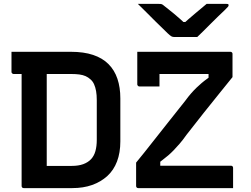

<svg xmlns="http://www.w3.org/2000/svg" viewBox="-20 -966 1290 986"><path d="M344 -700Q410 -700 458 -684Q506 -668 537 -637Q568 -606 583 -561.5Q598 -517 598 -461V-240Q598 -182 581 -137Q564 -92 531 -62Q498 -32 453 -16Q408 0 351 0Q328 0 299 0Q270 0 239 0Q208 0 180 0Q152 0 131 0Q110 0 102 0Q97 0 94 -3Q91 -6 91 -11Q91 -89 91 -167.5Q91 -246 91 -325Q91 -404 91 -482.5Q91 -561 91 -639H229L220 -618Q220 -591 220 -560.5Q220 -530 220 -503Q220 -453 220 -404.5Q220 -356 220 -308.5Q220 -261 220 -213Q220 -165 220 -114Q233 -114 256.5 -114Q280 -114 305 -114Q330 -114 348 -114Q383 -114 407.5 -123Q432 -132 447.5 -148.5Q463 -165 470 -190Q477 -215 477 -248V-452Q477 -478 473.5 -498Q470 -518 463 -533.5Q456 -549 444 -559Q433 -569 419.5 -575Q406 -581 388 -583.5Q370 -586 346 -586Q313 -586 274.5 -586Q236 -586 195.5 -586Q155 -586 117.5 -586Q80 -586 50 -586Q47 -586 44.5 -587.5Q42 -589 40.5 -591.5Q39 -594 39 -597Q39 -621 39 -648.5Q39 -676 39 -700Q69 -700 107.5 -700Q146 -700 187 -700Q228 -700 268.5 -700Q309 -700 344 -700ZM1177 0H690Q685 0 682 -3Q679 -6 679 -11V-131Q721 -182 761.5 -234Q802 -286 844.5 -339Q887 -392 931 -448Q947 -470 961.5 -486.5Q976 -503 989 -515.5Q1002 -528 1015.5 -539.5Q1029 -551 1044.5 -562Q1060 -573 1079 -587L1051 -544V-611L1068 -586Q1031 -586 1001 -586Q971 -586 946 -586Q921 -586 900 -586Q879 -586 859.5 -586Q840 -586 820 -586H788Q763 -586 744 -593Q725 -600 712 -614.5Q699 -629 692.5 -650.5Q686 -672 685 -700H1163Q1167 -700 1169 -698.5Q1171 -697 1172.5 -695Q1174 -693 1174 -689V-570Q1144 -533 1107 -487Q1070 -441 1027.5 -388Q985 -335 938 -274Q919 -247 902.5 -228Q886 -209 872 -194.5Q858 -180 844 -168Q830 -156 814 -144Q798 -132 779 -117L803 -155V-88L787 -115Q823 -115 857 -115Q891 -115 921.5 -115Q952 -115 980 -115Q1008 -115 1033.5 -115Q1059 -115 1083 -115H1166Q1171 -115 1174 -112Q1177 -109 1177 -104Q1177 -78 1177 -52Q1177 -26 1177 0ZM799 -522Q772 -522 748 -522Q724 -522 696 -522Q693 -522 690.5 -523.5Q688 -525 686.5 -527.5Q685 -530 685 -533Q685 -550 685 -571.5Q685 -593 685 -616.5Q685 -640 685 -661.5Q685 -683 685 -700Q731 -700 755.5 -691Q780 -682 789.5 -661Q799 -640 799 -606Q799 -594 799 -579Q799 -564 799 -549Q799 -534 799 -522ZM993 -776Q980 -776 956.5 -776Q933 -776 909.5 -776Q886 -776 874 -776Q867 -776 861 -779Q855 -782 841 -795Q833 -803 816 -819.5Q799 -836 777 -857.5Q755 -879 732 -902.5Q709 -926 688 -946Q711 -946 741.5 -946Q772 -946 795 -946Q806 -946 810.5 -944.5Q815 -943 823 -936Q839 -924 870 -898.5Q901 -873 945 -832L893 -853Q909 -853 925.5 -853Q942 -853 958 -853L907 -831Q950 -870 983 -897.5Q1016 -925 1041 -946H1143Q1147 -946 1149.5 -945.5Q1152 -945 1153 -943.5Q1154 -942 1154 -939Q1154 -935 1150.5 -931Q1147 -927 1133 -913Q1120 -901 1101.5 -883Q1083 -865 1063 -845Q1043 -825 1024.5 -806.5Q1006 -788 993 -776Z"/></svg>

Font: Recursive SemiBold
Style: Regular
Weight: 600
Version: Version 1.085